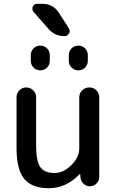

<svg xmlns="http://www.w3.org/2000/svg" viewBox="-20 -980 614 1010"><path d="M242 -690V-660Q242 -639 227.5 -624.5Q213 -610 192 -610Q171 -610 156.5 -624.5Q142 -639 142 -660V-690Q142 -711 156.5 -725.5Q171 -740 192 -740Q213 -740 227.5 -725.5Q242 -711 242 -690ZM342 -660V-690Q342 -711 356.5 -725.5Q371 -740 392 -740Q413 -740 427.5 -725.5Q442 -711 442 -690V-660Q442 -639 427.5 -624.5Q413 -610 392 -610Q371 -610 356.5 -624.5Q342 -639 342 -660ZM319 -790Q268 -790 236 -827L157 -917Q146 -930 152.5 -945Q159 -960 176 -960H202Q260 -960 290 -912L342 -832Q351 -818 343 -804Q335 -790 319 -790ZM237 10Q149 10 108 -38.5Q67 -87 67 -200V-469Q67 -490 82 -505Q97 -520 118 -520Q139 -520 154.5 -505Q170 -490 170 -469V-215Q170 -132 192 -101Q214 -70 267 -70Q314 -70 355.5 -111.5Q397 -153 397 -200V-468Q397 -490 412.5 -505Q428 -520 450 -520Q472 -520 487 -505Q502 -490 502 -468V-49Q502 -29 487.5 -14.5Q473 0 453 0Q433 0 418.5 -14.5Q404 -29 403 -49L402 -64Q402 -65 401 -65Q400 -65 399 -64Q328 10 237 10Z"/></svg>

Font: Rounded Mplus 1c Medium
Style: Regular
Weight: 500
Version: Version 1.059.20150529